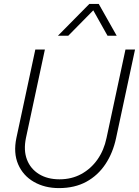

<svg xmlns="http://www.w3.org/2000/svg" viewBox="-20 -952 712 984"><path d="M282 12Q209 12 153.5 -20Q98 -52 73 -110Q48 -168 64 -245L161 -698H210L113 -245Q100 -182 118 -134.5Q136 -87 179.5 -60Q223 -33 285 -33Q347 -33 396.5 -60Q446 -87 479.5 -134.5Q513 -182 526 -245L623 -698H672L575 -245Q559 -169 520.5 -111Q482 -53 422.5 -20.5Q363 12 282 12ZM277 -769 438 -932H486L578 -769H531L458 -899L330 -769Z"/></svg>

Font: Azeret Mono Thin Thin
Style: Italic
Weight: 250
Italic angle: -12°
Version: Version 1.002